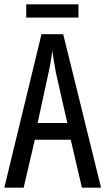

<svg xmlns="http://www.w3.org/2000/svg" viewBox="-20 -873 490 893"><path d="M361 0 309 -223H142L90 0H0L173 -714H274L450 0ZM240 -535Q235 -563 230.5 -589Q226 -615 223 -638Q218 -590 206 -536L155 -301H293ZM345 -853V-791H102V-853Z"/></svg>

Font: Noto Sans Lao ExtraCondensed
Style: Regular
Weight: 400
Width: 2
Designer: Monotype Design Team
Foundry: Monotype Imaging Inc.
Version: Version 2.003; ttfautohint (v1.8.4.7-5d5b)